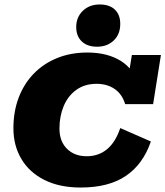

<svg xmlns="http://www.w3.org/2000/svg" viewBox="-20 -829 740 859"><path d="M341 10Q246 10 178.5 -24Q111 -58 75.5 -118Q40 -178 40 -255Q40 -330 63.5 -392Q87 -454 130.5 -499Q174 -544 235 -569Q296 -594 371 -594Q460 -594 520.5 -556.5Q581 -519 595 -448L553 -478L570 -583H700L665 -363H540Q527 -407 493.5 -430.5Q460 -454 412 -454Q359 -454 321.5 -427Q284 -400 265 -354.5Q246 -309 246 -254Q246 -197 279.5 -163.5Q313 -130 368 -130Q421 -130 459 -161.5Q497 -193 518 -256L655 -196Q620 -94 543 -42Q466 10 341 10ZM414 -620Q371 -620 346 -643.5Q321 -667 321 -708Q321 -752 350.5 -780.5Q380 -809 426 -809Q470 -809 494 -786Q518 -763 518 -722Q518 -676 489 -648Q460 -620 414 -620Z"/></svg>

Font: Rokkitt SemiBold Black
Style: Italic
Weight: 900
Italic angle: -9°
Version: Version 3.103